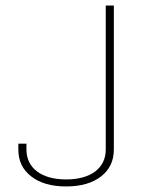

<svg xmlns="http://www.w3.org/2000/svg" viewBox="-20 -670 542 695"><path d="M219.2 4.9C272.5 4.9 314.9 -7.3 345.7 -31.2C376.5 -55.2 392.1 -87.4 392.1 -128.9V-649.9H362.8V-128.9C362.8 -61 308.6 -20.5 219.2 -20.5C130.9 -20.5 75.7 -61 75.7 -128.9V-149.9H46.4V-128.9C46.4 -87.4 62 -55.2 93.3 -31.2C124 -7.3 166 4.9 219.2 4.9Z"/></svg>

Font: Estedad Thin
Style: Regular
Weight: 100
Designer: Amin Abedi
Version: Version 7.3